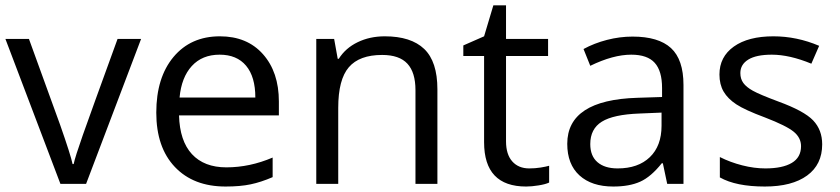

<svg xmlns="http://www.w3.org/2000/svg" viewBox="-20 -679 3102 709"><path d="M203.1 0 0 -535.2H86.9L202.1 -217.8Q241.2 -106.4 248 -73.2H252Q257.3 -99.1 285.9 -180.4Q314.5 -261.7 414.1 -535.2H501L297.9 0Z M813 9.8Q694.3 9.8 625.7 -62.5Q557.1 -134.8 557.1 -263.2Q557.1 -392.6 620.8 -468.8Q684.6 -544.9 792 -544.9Q892.6 -544.9 951.2 -478.8Q1009.8 -412.6 1009.8 -304.2V-252.9H641.1Q643.6 -158.7 688.7 -109.9Q733.9 -61 815.9 -61Q902.3 -61 986.8 -97.2V-24.9Q943.8 -6.3 905.5 1.7Q867.2 9.8 813 9.8ZM791 -477.1Q726.6 -477.1 688.2 -435.1Q649.9 -393.1 643.1 -318.8H922.9Q922.9 -395.5 888.7 -436.3Q854.5 -477.1 791 -477.1Z M1514.2 0V-346.2Q1514.2 -411.6 1484.4 -443.8Q1454.6 -476.1 1391.1 -476.1Q1307.1 -476.1 1268.1 -430.7Q1229 -385.3 1229 -280.8V0H1147.9V-535.2H1213.9L1227.1 -461.9H1231Q1255.9 -501.5 1300.8 -523.2Q1345.7 -544.9 1400.9 -544.9Q1497.6 -544.9 1546.4 -498.3Q1595.2 -451.7 1595.2 -349.1V0Z M1934.6 -57.1Q1956.1 -57.1 1976.1 -60.3Q1996.1 -63.5 2007.8 -66.9V-4.9Q1994.6 1.5 1969 5.6Q1943.4 9.8 1922.9 9.8Q1767.6 9.8 1767.6 -153.8V-472.2H1690.9V-511.2L1767.6 -544.9L1801.8 -659.2H1848.6V-535.2H2003.9V-472.2H1848.6V-157.2Q1848.6 -108.9 1871.6 -83Q1894.5 -57.1 1934.6 -57.1Z M2443.8 0 2427.7 -76.2H2423.8Q2383.8 -25.9 2344 -8.1Q2304.2 9.8 2244.6 9.8Q2165 9.8 2119.9 -31.2Q2074.7 -72.3 2074.7 -147.9Q2074.7 -310.1 2334 -317.9L2424.8 -320.8V-354Q2424.8 -417 2397.7 -447Q2370.6 -477.1 2311 -477.1Q2244.1 -477.1 2159.7 -436L2134.8 -498Q2174.3 -519.5 2221.4 -531.7Q2268.6 -543.9 2315.9 -543.9Q2411.6 -543.9 2457.8 -501.5Q2503.9 -459 2503.9 -365.2V0ZM2260.7 -57.1Q2336.4 -57.1 2379.6 -98.6Q2422.9 -140.1 2422.9 -214.8V-263.2L2341.8 -259.8Q2245.1 -256.3 2202.4 -229.7Q2159.7 -203.1 2159.7 -147Q2159.7 -103 2186.3 -80.1Q2212.9 -57.1 2260.7 -57.1Z M3016.1 -146Q3016.1 -71.3 2960.4 -30.8Q2904.8 9.8 2804.2 9.8Q2697.8 9.8 2638.2 -23.9V-99.1Q2676.8 -79.6 2720.9 -68.4Q2765.1 -57.1 2806.2 -57.1Q2869.6 -57.1 2903.8 -77.4Q2938 -97.7 2938 -139.2Q2938 -170.4 2910.9 -192.6Q2883.8 -214.8 2805.2 -245.1Q2730.5 -272.9 2699 -293.7Q2667.5 -314.5 2652.1 -340.8Q2636.7 -367.2 2636.7 -403.8Q2636.7 -469.2 2689.9 -507.1Q2743.2 -544.9 2835.9 -544.9Q2922.4 -544.9 3004.9 -509.8L2976.1 -443.8Q2895.5 -477.1 2830.1 -477.1Q2772.5 -477.1 2743.2 -459Q2713.9 -440.9 2713.9 -409.2Q2713.9 -387.7 2724.9 -372.6Q2735.8 -357.4 2760.3 -343.8Q2784.7 -330.1 2854 -304.2Q2949.2 -269.5 2982.7 -234.4Q3016.1 -199.2 3016.1 -146Z"/></svg>

Font: f02100778
Style: Regular
Weight: 400
Foundry: Ascender Corporation
Version: Version 1.10